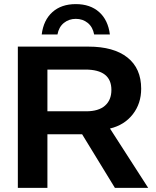

<svg xmlns="http://www.w3.org/2000/svg" viewBox="-20 -915 762 935"><path d="M539.6 0 379.9 -261.2H210.9V0H66.9V-688H410.6Q533.7 -688 600.6 -635Q667.5 -582 667.5 -482.9Q667.5 -410.6 626.5 -358.2Q585.4 -305.7 515.6 -289.1L701.7 0ZM522.5 -477.1Q522.5 -576.2 395.5 -576.2H210.9V-373H399.4Q460 -373 491.2 -400.4Q522.5 -427.7 522.5 -477.1ZM349.1 -823.2Q315.9 -823.2 291.3 -803.5Q266.6 -783.7 259.8 -747.1H183.1Q191.9 -817.4 235.4 -856.2Q278.8 -895 349.1 -895Q419.4 -895 462.9 -856.2Q506.3 -817.4 515.1 -747.1H438.5Q431.6 -783.7 407.2 -803.5Q382.8 -823.2 349.1 -823.2Z"/></svg>

Font: Arial
Style: Bold
Weight: 700
Designer: Steve Matteson
Foundry: Ascender Corporation
Version: Version 2.00.3